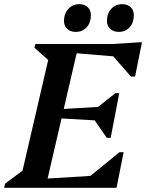

<svg xmlns="http://www.w3.org/2000/svg" viewBox="-46 -901 701 921"><path d="M-26 0 -22 -20 101 -111 52 -39 194 -651 225 -578 119 -672 124 -690H332L172 0ZM161 0 171 -44 483 -63 469 0ZM358 0 368 -41 527 -171H547L513 0ZM454 -321 228 -334 237 -377 471 -391ZM466 -240 399 -337 408 -375 507 -454H526L485 -240ZM603 -622 303 -647 313 -690H619ZM582 -534 484 -646 494 -690 621 -698H635L602 -534ZM317 -748Q292 -748 276.5 -762.5Q261 -777 261 -800Q261 -836 282 -858.5Q303 -881 334 -881Q360 -881 375 -866.5Q390 -852 390 -828Q390 -793 370 -770.5Q350 -748 317 -748ZM523 -748Q498 -748 482.5 -762.5Q467 -777 467 -800Q467 -836 487.5 -858.5Q508 -881 540 -881Q566 -881 581 -866.5Q596 -852 596 -828Q596 -793 576 -770.5Q556 -748 523 -748Z"/></svg>

Font: Platypi Light Medium
Style: Italic
Weight: 500
Italic angle: -13°
Version: Version 1.200